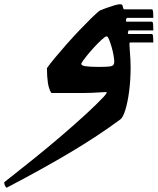

<svg xmlns="http://www.w3.org/2000/svg" viewBox="-157 -438 742 904"><path d="M394 -238 400 -388Q408 -388 411.5 -401Q415 -414 419 -414Q423 -401 424 -397.5Q425 -394 429 -394H558Q563 -394 564 -379.5Q565 -365 565 -354H443Q438 -354 436.5 -345Q435 -336 439 -336H558Q563 -336 564 -321.5Q565 -307 565 -295H451Q447 -295 445.5 -286.5Q444 -278 449 -278H558Q563 -278 564 -263Q565 -248 565 -238H456Q453 -238 452.5 -233Q452 -228 454 -206Q448 -218 435 -225Q422 -232 410 -235Q398 -238 394 -238ZM381 -147Q381 -158 377.5 -178Q374 -198 368 -218.5Q362 -239 356 -253Q350 -267 345 -267Q339 -267 321.5 -251Q304 -235 283.5 -212.5Q263 -190 246.5 -169Q230 -148 226 -139Q224 -129 247 -126Q270 -123 307 -123Q324 -123 338.5 -123.5Q353 -124 359 -125Q373 -127 377 -132.5Q381 -138 381 -147ZM330 -4Q299 -2 275.5 -1Q252 0 229.5 0Q207 0 176 0Q158 0 130.5 0Q103 0 85 0Q73 -18 68.5 -48Q64 -78 64 -117Q77 -136 101.5 -165.5Q126 -195 155.5 -228.5Q185 -262 215.5 -294Q246 -326 271.5 -351Q297 -376 312 -388Q323 -393 342.5 -400Q362 -407 380.5 -412.5Q399 -418 407 -418Q418 -418 419 -413Q432 -361 441 -306Q450 -251 454 -202.5Q458 -154 458 -124Q458 -61 451 -8Q444 45 433 80Q422 115 410 124Q303 203 173.5 280Q44 357 -126 446Q-137 436 -137 420Q-68 366 1.5 310Q71 254 134 200Q197 146 247.5 99.5Q298 53 331 18Q340 8 343 3Q346 -2 346 -3Q346 -5 330 -4Z"/></svg>

Font: Ruwudu SemiBold
Style: Regular
Weight: 600
Designer: Becca Hirsbrunner Spalinger
Foundry: SIL International
Version: Version 3.000